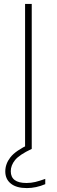

<svg xmlns="http://www.w3.org/2000/svg" viewBox="-20 -760 290 980"><path d="M108 0V-740H142V0ZM117 200Q64 200 35.5 177.2Q7 154.5 7 115Q7 76.5 33.2 42.8Q59.5 9 130 -24L142 0Q78.5 30 56.8 57Q35 84 35 114Q35 174 115 174Q138.5 174 160.2 168.8Q182 163.5 211 153V180Q163.5 200 117 200Z"/></svg>

Font: Encode Sans Expanded Thin
Style: Regular
Weight: 100
Width: 7
Designer: Multiple Designers
Foundry: Impallari Type
Version: Version 3.000; ttfautohint (v1.8.3) -l 8 -r 50 -G 200 -x 14 